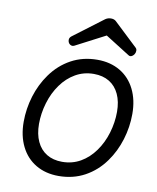

<svg xmlns="http://www.w3.org/2000/svg" viewBox="-89 -873 779 952"><g transform="rotate(10 300.0 -397.0)"><path d="M578.6 -355.5Q578.6 -289.6 559.1 -225.8Q539.6 -162.1 502.4 -110.4Q461.9 -53.7 403.1 -21.5Q344.2 10.7 271 10.7Q205.6 10.7 156.5 -18.3Q107.4 -47.4 81.1 -100.6Q54.7 -153.8 54.7 -224.1Q54.7 -290 74.2 -353.8Q93.8 -417.5 130.9 -469.2Q171.4 -525.9 230.2 -558.1Q289.1 -590.3 362.3 -590.3Q427.7 -590.3 476.8 -561.3Q525.9 -532.2 552.2 -479Q578.6 -425.8 578.6 -355.5ZM193.4 -428.7Q163.1 -386.7 147.2 -333.5Q131.3 -280.3 131.3 -227.1Q131.3 -175.8 148.7 -138.4Q166 -101.1 198.5 -81.3Q231 -61.5 276.4 -61.5Q327.1 -61.5 368.7 -85.4Q410.2 -109.4 439.9 -150.9Q470.2 -192.9 486.1 -246.1Q502 -299.3 502 -352.5Q502 -403.8 484.6 -441.2Q467.3 -478.5 434.8 -498.3Q402.3 -518.1 356.9 -518.1Q306.2 -518.1 264.6 -494.1Q223.1 -470.2 193.4 -428.7ZM418 -794.9 538.1 -681.6Q543.5 -676.3 543.5 -667.5Q543.5 -657.7 538.1 -649.4Q534.2 -643.6 528.8 -639.9Q523.4 -636.2 518.1 -636.2Q513.7 -636.2 509.3 -639.2L386.2 -716.8L236.8 -639.2Q231 -636.7 227.1 -636.7Q220.7 -636.7 215.3 -640.4Q210 -644 207 -649.9Q204.1 -655.8 204.1 -662.6Q204.1 -673.8 213.9 -681.6L364.3 -794.9Q377 -803.7 392.6 -803.7Q408.7 -803.7 418 -794.9Z"/></g></svg>

Font: Courier Prime
Style: Italic
Weight: 400
Italic angle: -10°
Designer: Alan Dague-Greene
Foundry: Quote-Unquote Apps
Version: Version 3.018